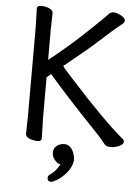

<svg xmlns="http://www.w3.org/2000/svg" viewBox="-61 -758 753 1036"><g transform="rotate(5 315.0 -240.5)"><path d="M254.9 230Q234.9 230 234.9 210Q234.9 200.2 243.2 192.9Q262.2 180.7 277.8 162.1Q293 143.1 296.9 130.9Q294.9 130.9 290 129.9Q280.3 127 274.9 121.1Q251 99.1 251 73.5Q251 47.9 269 34.4Q287.1 21 310.1 21Q333 21 348.4 41Q363.8 61 368.2 96.2Q368.2 133.3 338.1 171.1Q308.1 209 266.1 227.1Q259.8 230 254.9 230ZM98.1 -17.1 100.1 -111.8V-588.9L97.2 -694.8Q97.2 -710.9 119.6 -710.9Q142.1 -710.9 163.1 -702.4Q184.1 -693.8 184.1 -676.8L182.1 -587.9V-423.8Q285.2 -504.9 380.1 -595Q475.1 -685.1 485.1 -697.5Q495.1 -710 512.5 -710Q529.8 -710 553 -697.5Q576.2 -685.1 576.2 -669.9Q576.2 -662.1 565.7 -653.1Q555.2 -644 535.2 -627.9Q515.1 -611.8 451.7 -554Q388.2 -496.1 272.9 -403.8Q259.8 -403.8 277.8 -382.8Q295.9 -361.8 326.2 -329.1Q513.2 -123 622.1 -32.2Q627.9 -27.3 627.9 -20Q627.9 -5.9 605.5 4.6Q583 15.1 558.1 15.1Q533.2 15.1 523.9 1Q506.8 -21 484.9 -44.9Q302.7 -234.9 205.1 -349.1L182.1 -330.1V-110.8L185.1 1Q185.1 17.1 163.1 17.1Q141.1 17.1 119.6 8.5Q98.1 0 98.1 -17.1Z"/></g></svg>

Font: LXGW WenKai Screen R
Style: Regular
Weight: 400
Designer: Fontworks Inc.
Version: Version 1.235;May 31, 2022